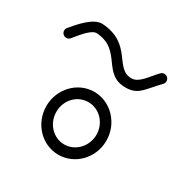

<svg xmlns="http://www.w3.org/2000/svg" viewBox="-148 -510 573 598"><g transform="rotate(30 138.5 -211.0)"><path d="M52.9 -421.8C21.2 -421.8 -13 -381.4 -34.7 -355.5C-40.7 -348.3 -39.7 -337.5 -32.4 -331.5C-25.2 -325.6 -14.5 -326.6 -8.5 -333.8C7.1 -352.5 33.5 -387.8 52.9 -387.8C53.1 -387.8 54 -387.8 54.3 -387.8C149 -381.5 130.5 -284 218 -286C261.7 -287.1 271.2 -313.2 311.8 -354.8C318.3 -361.5 318.2 -372.2 311.5 -378.8C304.8 -385.3 294 -385.2 287.4 -378.5C263.4 -353.9 244.6 -320.6 218 -320C156.1 -318.7 166.9 -414.4 55.4 -421.8C54.9 -421.8 53.4 -421.8 52.9 -421.8ZM139 -226C79 -226 31 -175 31 -113C31 -51 79 0 139 0C198 0 247 -50 247 -112V-113C247 -175 198 -226 139 -226ZM139 -189C178 -189 211 -156 211 -113C211 -71 178 -37 139 -37C99 -37 67 -71 67 -113C67 -156 99 -189 139 -189Z"/></g></svg>

Font: LetsTrace
Style: basic
Weight: 500
Version: Version 002.000